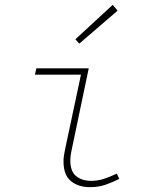

<svg xmlns="http://www.w3.org/2000/svg" viewBox="-20 -760 640 792"><path d="M351 12Q303 12 272.5 -13Q242 -38 242 -94Q242 -115 248 -142L314 -452H124L130 -478H346L274 -134Q270 -115 270 -98Q270 -53 294 -33.5Q318 -14 356 -14Q383 -14 408 -22Q433 -30 462 -44L472 -22Q442 -7 414 2.5Q386 12 351 12ZM307 -580 291 -598 445 -740 465 -716Z"/></svg>

Font: Source Code Pro ExtraLight
Style: Italic
Weight: 200
Italic angle: -11°
Monospace: yes
Designer: Paul D. Hunt, Teo Tuominen
Foundry: Adobe Systems Incorporated
Version: Version 1.050;PS 1.000;hotconv 16.6.51;makeotf.lib2.5.65220